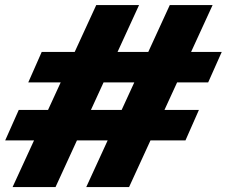

<svg xmlns="http://www.w3.org/2000/svg" viewBox="-20 -758 918 778"><path d="M370 -737.5H543.5L205 0H31ZM668 -737.5H841.5L503 0H329.5ZM149 -547.5H878.5L823.5 -424H94.5ZM56 -312.5H786L731.5 -189H1Z"/></svg>

Font: Epilogue Black
Style: Italic
Weight: 900
Italic angle: -12°
Designer: Tyler Finck
Foundry: Etcetera Type Co
Version: Version 2.111